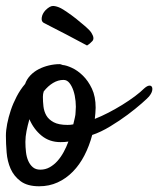

<svg xmlns="http://www.w3.org/2000/svg" viewBox="-25 -615 539 654"><path d="M289.1 -155.3Q279.3 -118.2 262.7 -85.9Q246.1 -53.7 223.1 -30.3Q200.2 -6.8 171.4 6.3Q142.6 19.5 108.4 19.5Q68.4 19.5 45.4 2.4Q22.5 -14.6 11.2 -40Q0 -65.4 -2.4 -95.7Q-4.9 -126 -4.9 -152.3Q-4.9 -170.9 -0.5 -193.4Q3.9 -215.8 11.7 -239.3Q19.5 -262.7 31.7 -286.1Q43.9 -309.6 60.5 -329.1Q66.4 -345.7 78.6 -358.4Q90.8 -371.1 106.9 -379.4Q123 -387.7 141.6 -392.1Q160.2 -396.5 177.7 -396.5Q180.7 -396.5 183.1 -395.5Q185.5 -394.5 188.5 -393.6Q201.2 -392.6 220.2 -383.8Q239.3 -375 257.3 -357.4Q275.4 -339.8 288.1 -313Q300.8 -286.1 300.8 -248Q300.8 -240.2 299.8 -229Q298.8 -217.8 297.9 -210Q320.3 -218.8 344.7 -231.4Q369.1 -244.1 392.1 -258.3Q415 -272.5 434.6 -287.1Q454.1 -301.8 465.8 -313.5Q475.6 -322.3 482.4 -323.2Q489.3 -324.2 492.2 -319.3Q495.1 -314.5 493.2 -305.7Q491.2 -296.9 482.4 -286.1Q477.5 -280.3 457.5 -262.7Q437.5 -245.1 410.2 -224.6Q382.8 -204.1 350.6 -184.6Q318.4 -165 289.1 -155.3ZM124 -303.7Q121.1 -294.9 121.1 -285.2Q121.1 -269.5 123 -252.4Q125 -235.4 132.8 -221.7Q140.6 -208 157.7 -198.7Q174.8 -189.5 205.1 -189.5Q210 -189.5 214.8 -189.9Q219.7 -190.4 224.6 -191.4Q227.5 -204.1 230 -214.4Q232.4 -224.6 232.4 -232.4Q234.4 -251 232.4 -270.5Q230.5 -290 225.1 -306.2Q219.7 -322.3 211.4 -332.5Q203.1 -342.8 191.4 -342.8Q172.9 -342.8 155.8 -332.5Q138.7 -322.3 124 -303.7ZM61.5 -131.8Q61.5 -114.3 63.5 -97.2Q65.4 -80.1 71.3 -66.9Q77.1 -53.7 86.9 -45.4Q96.7 -37.1 112.3 -37.1Q129.9 -37.1 144.5 -45.4Q159.2 -53.7 170.9 -66.9Q182.6 -80.1 191.9 -97.2Q201.2 -114.3 208 -132.8Q201.2 -131.8 194.8 -131.3Q188.5 -130.9 180.7 -130.9Q143.6 -130.9 116.7 -152.8Q89.8 -174.8 75.2 -209Q69.3 -188.5 65.4 -168.9Q61.5 -149.4 61.5 -131.8ZM182.6 -586.9Q188.5 -584 203.6 -573.7Q218.8 -563.5 235.4 -550.3Q252 -537.1 267.1 -523.9Q282.2 -510.7 287.1 -502Q297.9 -484.4 289.6 -475.1Q281.2 -465.8 271.5 -460Q229.5 -482.4 201.7 -497.1Q173.8 -511.7 156.2 -520.5Q135.7 -531.2 124 -537.1Q115.2 -542 117.2 -555.2Q119.1 -568.4 129.9 -580.1Q145.5 -595.7 157.2 -594.7Q168.9 -593.8 182.6 -586.9Z"/></svg>

Font: Satisfy
Style: Regular
Weight: 400
Designer: Font Diner, Inc
Foundry: Font Diner, Inc
Version: Version 1.001